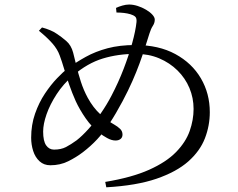

<svg xmlns="http://www.w3.org/2000/svg" viewBox="-20 -788 1040 838"><path d="M149.8 -653.8 163.4 -668.1Q181.4 -663.5 199.2 -656Q217.1 -648.6 230 -639.1Q247.3 -627.8 269 -609.3Q290.7 -590.8 299.3 -558.1Q305.3 -535.4 313.3 -501.6Q321.2 -467.8 333 -431.2Q344.9 -394.5 362.8 -361.4Q386.5 -318 417.8 -289.3Q449.1 -260.7 478.9 -244.1Q493.1 -236.1 503.9 -225.8Q514.7 -215.5 514.7 -200.8Q514.7 -188.3 506.2 -181.5Q497.7 -174.7 484.3 -174.7Q466.9 -174.7 447.3 -185.7Q427.6 -196.7 415.2 -206.7Q380.6 -233 354 -271.4Q327.4 -309.8 310.4 -346.8Q294.6 -382.3 282.1 -418.3Q269.6 -454.2 259.9 -487.2Q250.2 -520.2 240.8 -545.3Q230.9 -573.4 208.3 -598.9Q185.7 -624.4 149.8 -653.8ZM488.4 -733.4 486.4 -753.5Q498.1 -759.1 513.8 -763.6Q529.5 -768.2 543.6 -768.2Q561.3 -768.2 580.8 -762Q600.2 -755.8 617.4 -745.6Q634.6 -735.5 645 -724Q655.5 -712.4 655.5 -702.5Q655.5 -687.9 647.1 -675.2Q638.7 -662.5 632.3 -641.8Q622.8 -611.5 612.4 -579.1Q602 -546.7 589 -510.9Q575.9 -475.2 558 -434.4Q540.1 -393.5 515 -346.3Q485.2 -290.5 458.7 -250.4Q432.2 -210.2 404.4 -180.3Q376.6 -150.4 341.8 -123.7Q312.4 -101.3 277.4 -84Q242.5 -66.7 199.8 -66.7Q171.4 -66.7 152.5 -84.2Q133.6 -101.6 124.8 -129.2Q116 -156.8 116 -186.9Q116 -243 133 -291.8Q150.1 -340.6 176.2 -379.7Q202.3 -418.7 229.3 -446.7Q256.3 -474.7 275.1 -489.4Q312.1 -516.5 354.3 -539.8Q396.4 -563.2 449.5 -577.4Q502.5 -591.5 570.7 -591.5Q672.6 -591.5 745.3 -552Q817.9 -512.5 856.8 -446.1Q895.7 -379.7 895.7 -298.4Q895.7 -239.6 874.4 -184.3Q853.1 -129 801.9 -83.5Q750.6 -38.1 663.3 -8Q576 22 443.9 29.5L439.3 6Q555.5 -13.3 630.6 -46.9Q705.7 -80.5 748.3 -124.2Q790.9 -167.9 807.9 -216.3Q824.9 -264.6 824.9 -312.5Q824.9 -360.6 806.8 -403.8Q788.6 -447 754.8 -480.4Q721 -513.8 674.8 -533.4Q628.7 -552.9 572.5 -552.9Q495.7 -552.9 428.7 -532.6Q361.7 -512.3 298.8 -458.2Q256.6 -422 227.3 -377Q198.1 -332 183.2 -289.3Q168.3 -246.5 168.3 -213.7Q168.3 -172.2 181.4 -153.6Q194.5 -135 215.7 -135Q246.1 -135 267.5 -146Q288.8 -157 314.3 -175.5Q339.1 -194.9 366.7 -225.6Q394.3 -256.3 420.5 -294Q446.6 -331.8 466.9 -371Q496.9 -428.3 519.8 -487.9Q542.6 -547.4 557.2 -600.7Q571.8 -653.9 575.8 -691.8Q577.3 -708.8 570.1 -715.3Q562.8 -721.8 549.4 -725.8Q536 -729.8 521 -731.5Q506 -733.2 488.4 -733.4Z"/></svg>

Font: Noto Serif HK
Style: Regular
Weight: 200
Designer: Ryoko NISHIZUKA 西塚涼子 (kana & ideographs); Frank Grießhammer (Latin, Greek & Cyrillic); Wenlong ZHANG 张文龙 (bopomofo); San
Foundry: Adobe
Version: Version 2.001;hotconv 1.1.0;makeotfexe 2.6.0